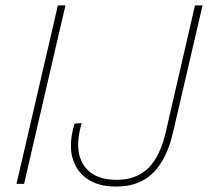

<svg xmlns="http://www.w3.org/2000/svg" viewBox="-20 -680 769 710"><path d="M222 -660 69 0H41L194 -660ZM409 10Q344 10 302 -19Q260 -48 247 -100.5Q234 -153 256 -223L282 -225Q253 -127 288.5 -71Q324 -15 411 -15Q484 -15 528.5 -58.5Q573 -102 594 -196L701 -660H729L620 -191Q597 -91 546 -40.5Q495 10 409 10Z"/></svg>

Font: Work Sans ExtraLight
Style: Italic
Weight: 200
Italic angle: -13°
Designer: Wei Huang
Foundry: Wei Huang
Version: Version 2.012; ttfautohint (v1.8.3)